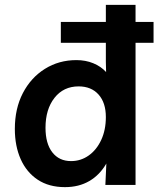

<svg xmlns="http://www.w3.org/2000/svg" viewBox="-20 -760 651 789"><path d="M537 -740V0H413L417 -88Q390 -41 347 -16Q304 9 247 9Q181 9 135 -21.5Q89 -52 65 -106Q41 -160 41 -230Q41 -314 74 -377.5Q107 -441 164.5 -477Q222 -513 294 -513Q332 -513 363.5 -500Q395 -487 416 -464L415 -505V-740ZM303 -405Q241 -405 204 -358Q167 -311 167 -235Q167 -170 195 -134Q223 -98 272 -98Q312 -98 344.5 -121Q377 -144 396 -185Q415 -226 415 -279Q415 -338 385 -371.5Q355 -405 303 -405ZM230 -584V-670H611V-584Z"/></svg>

Font: Livvic SemiBold
Style: Regular
Weight: 600
Designer: Jacques Le Bailly, Baron von Fonthausen
Version: Version 1.001; ttfautohint (v1.8.2)